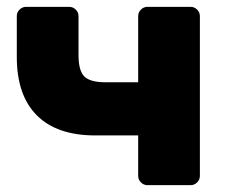

<svg xmlns="http://www.w3.org/2000/svg" viewBox="-20 -540 661 560"><path d="M288 -300H383V-493Q383 -504 391 -512Q399 -520 410 -520H536Q547 -520 555 -512Q563 -504 563 -493V-27Q563 -16 555 -8Q547 0 536 0H410Q399 0 391 -8Q383 -16 383 -27V-145H258Q146 -145 87.5 -203.5Q29 -262 29 -374V-493Q29 -504 37 -512Q45 -520 56 -520H182Q193 -520 201 -512Q209 -504 209 -493V-379Q209 -334 226 -317Q243 -300 288 -300Z"/></svg>

Font: Rubik
Style: Regular
Weight: 700
Designer: Hubert & Fischer
Foundry: Hubert & Fischer
Version: Version 1.100